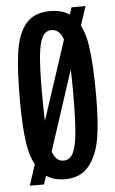

<svg xmlns="http://www.w3.org/2000/svg" viewBox="-52 -717 466 775"><g transform="rotate(-5 181.5 -329.5)"><path d="M267.7 -681.3H324.3L94.7 21.3H37ZM27.3 -323.3Q27.3 -453 38.3 -524.5Q49.3 -596 82.5 -634.8Q115.7 -673.7 180.3 -673.7Q245.7 -673.7 279.3 -633.8Q313 -594 324.3 -521.5Q335.7 -449 335.7 -316.3Q335.7 -211 324.3 -144.2Q313 -77.3 279 -34.8Q245 7.7 180.7 7.7Q116.3 7.7 82.7 -35.3Q49 -78.3 38.2 -146.8Q27.3 -215.3 27.3 -323.3ZM244.3 -345Q244.3 -440.3 238.3 -494.2Q232.3 -548 218 -572.3Q203.7 -596.7 179 -596.7Q154.7 -596.7 141.8 -573Q129 -549.3 123.8 -496.7Q118.7 -444 118.7 -348.7Q118.7 -241 123.8 -181.5Q129 -122 142.7 -94.8Q156.3 -67.7 182.3 -67.7Q207.7 -67.7 221 -94.2Q234.3 -120.7 239.3 -178.5Q244.3 -236.3 244.3 -345Z"/></g></svg>

Font: Bricolage Grotesque 96pt Condensed ExBd
Style: Regular
Weight: 800
Width: 3
Designer: Mathieu Triay
Foundry: Atelier Triay
Version: Version 1.001;Glyphs 3.2 (3207)